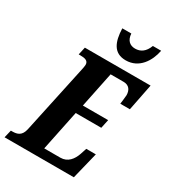

<svg xmlns="http://www.w3.org/2000/svg" viewBox="-239 -1047 1047 1164"><g transform="rotate(30 285.0 -464.5)"><path d="M382 -771C476 -771 525 -852 540 -929H482C464 -881 434 -861 396 -861C359 -861 334 -883 331 -929H268C271 -835 298 -771 382 -771ZM-20 0H465L511 -187H444L430 -144C415 -100 386 -62 335 -62H222L280 -343H459L472 -404H295L346 -652H437C477 -652 493 -624 493 -590C493 -582 487 -536 486 -527H553L590 -714H130L118 -660H128C163 -660 186 -654 186 -626C186 -617 183 -603 180 -589L78 -113C67 -63 38 -54 3 -54H-7Z"/></g></svg>

Font: Noto Serif Condensed Extra
Style: Italic
Weight: 800
Width: 3
Italic angle: -12°
Designer: Monotype Design Team
Foundry: Monotype Imaging Inc.
Version: Version 1.901